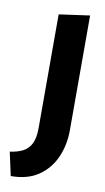

<svg xmlns="http://www.w3.org/2000/svg" viewBox="-123 -506 425 775"><g transform="rotate(10 89.0 -118.0)"><path d="M-21 229 -42.1 132.6Q-10.8 128.5 11.1 117.2Q32.9 106 44.5 82.6Q56.1 59.3 56.1 20V-447.3L181.9 -464.9V5Q181.9 65 159.9 115.9Q137.8 166.7 92.8 197.9Q47.8 229 -21 229Z"/></g></svg>

Font: Ancizar Sans Thin
Style: Regular
Weight: 100
Designer: Cesar Puertas, Viviana Monsalve, Julian Moncada, Julian Prieto, Jose Castro, Mariel Hernandez, Felipe Aragon, Sara Alarc
Version: Version 8.100